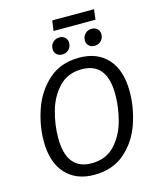

<svg xmlns="http://www.w3.org/2000/svg" viewBox="-139 -1058 964 1167"><g transform="rotate(-15 343.5 -474.5)"><path d="M646 -422Q646 -321 612 -221.5Q578 -122 502 -55Q426 12 308 12Q194 12 128.5 -60Q63 -132 63 -264Q63 -363 97.5 -463Q132 -563 208 -631.5Q284 -700 402 -700Q516 -700 581 -628Q646 -556 646 -422ZM153 -261Q153 -60 311 -60Q401 -60 456 -118.5Q511 -177 534 -261Q557 -345 557 -428Q557 -628 399 -628Q310 -628 255 -570Q200 -512 176.5 -428Q153 -344 153 -261ZM260 -792Q260 -817 276.5 -833.5Q293 -850 318 -850Q340 -850 353.5 -836.5Q367 -823 367 -803Q367 -778 350.5 -761.5Q334 -745 309 -745Q287 -745 273.5 -758.5Q260 -772 260 -792ZM463 -792Q463 -817 479.5 -833.5Q496 -850 521 -850Q543 -850 556.5 -836.5Q570 -823 570 -803Q570 -778 553.5 -761.5Q537 -745 512 -745Q490 -745 476.5 -758.5Q463 -772 463 -792ZM294 -897 303 -961H566L558 -897Z"/></g></svg>

Font: FiraGO Book
Style: Italic
Weight: 350
Italic angle: -8°
Designer: bBox Type GmbH
Foundry: bBox Type GmbH
Version: Version 1.001